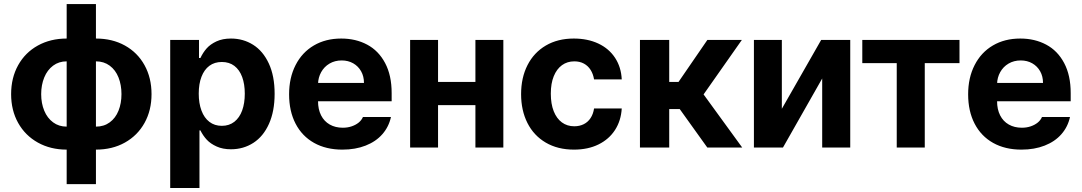

<svg xmlns="http://www.w3.org/2000/svg" viewBox="-20 -727 5330 946"><path d="M308.5 -707H452.7V180.1H308.5ZM34.8 -263.2Q34.8 -343.6 69.5 -405.9Q104.2 -468.2 166.6 -502.7Q228.9 -537.1 308.5 -537.1H336.1V10.2H308.5Q228.9 10.2 166.6 -24.5Q104.2 -59.3 69.5 -121.3Q34.8 -183.3 34.8 -263.2ZM325.4 -103.1V-424.7H308.5Q270 -424.7 241.6 -403.5Q213.1 -382.2 198 -345.4Q182.9 -308.5 182.9 -263.2Q182.9 -218 198 -181.6Q213.1 -145.2 241.6 -124.2Q270 -103.1 308.5 -103.1ZM425.7 10.2V-537.1H452.7Q533.3 -537.1 595.4 -502.7Q657.6 -468.2 692.1 -405.9Q726.6 -343.6 726.6 -263.2Q726.6 -183.3 692.1 -121.3Q657.6 -59.3 595.4 -24.5Q533.3 10.2 452.7 10.2ZM578.5 -263.2Q578.5 -308.5 563.9 -345.4Q549.3 -382.2 520.5 -403.5Q491.8 -424.7 452.7 -424.7H436.9V-103.1H452.7Q492.2 -103.1 520.7 -124.2Q549.3 -145.2 563.9 -181.6Q578.5 -218 578.5 -263.2Z M818.6 -530.3H960.5V-441.3H967.5Q980.3 -468.4 998.3 -488.7Q1016.3 -509 1046.5 -523.1Q1076.7 -537.1 1118 -537.1Q1178.3 -537.1 1227.1 -506.4Q1275.9 -475.7 1304.5 -414.2Q1333.1 -352.8 1333.1 -264.8Q1333.1 -178.9 1305.3 -116.9Q1277.6 -55 1228.5 -23.2Q1179.4 8.5 1117.9 8.5Q1077.5 8.5 1047.4 -5.2Q1017.2 -18.8 998.8 -38.6Q980.5 -58.3 967.5 -84.4H962.8V199.2H818.6ZM1073 -107Q1109.1 -107 1134.7 -127Q1160.2 -147 1173.2 -182.8Q1186.1 -218.5 1186.1 -265.6Q1186.1 -312.3 1173.2 -347.6Q1160.2 -382.9 1134.9 -402.3Q1109.5 -421.6 1073 -421.6Q1036.9 -421.6 1011.5 -402.7Q986.1 -383.8 972.7 -348.7Q959.2 -313.6 959.2 -265.6Q959.2 -218.2 972.7 -182.2Q986.1 -146.2 1011.7 -126.6Q1037.3 -107 1073 -107Z M1404.4 -262.4Q1404.4 -344 1436.4 -406.4Q1468.3 -468.9 1526.4 -503Q1584.4 -537.1 1661.3 -537.1Q1732.9 -537.1 1789 -507.1Q1845.2 -477.2 1877.4 -416.5Q1909.7 -355.8 1909.7 -268.6V-227.9H1463.6V-318.5H1773.3Q1773.3 -350.8 1759.3 -375.7Q1745.3 -400.7 1720.4 -415Q1695.4 -429.2 1663.5 -429.2Q1629.9 -429.2 1603.5 -413.7Q1577.2 -398.2 1562.4 -371.5Q1547.6 -344.8 1547 -313V-228.1Q1547 -188.3 1562 -158.7Q1577 -129.1 1604.7 -113.4Q1632.4 -97.7 1669.1 -97.7Q1693.3 -97.7 1713.2 -104.7Q1733.2 -111.6 1747.3 -123.1Q1761.3 -134.6 1768.3 -150.6H1906.3Q1895.8 -102.2 1864 -65.9Q1832.2 -29.5 1781.6 -9.7Q1731.1 10.2 1666.9 10.2Q1586.7 10.2 1527.5 -22.9Q1468.3 -56.1 1436.4 -117.6Q1404.4 -179.1 1404.4 -262.4Z M2368.9 -209H2091.3V-323.2H2368.9ZM2138.3 0H2000.7V-530.3H2138.3ZM2460 0H2322.4V-530.3H2460Z M2547.5 -263.2Q2547.5 -344.4 2579.2 -406.4Q2610.8 -468.3 2669.4 -502.7Q2728.1 -537.1 2807.1 -537.1Q2875.3 -537.1 2927.9 -512.5Q2980.5 -487.8 3010.5 -442Q3040.5 -396.2 3043.4 -335.8H2907Q2902.7 -362.3 2890 -382.5Q2877.3 -402.7 2856.9 -413.7Q2836.6 -424.7 2809.6 -424.7Q2774.9 -424.7 2748.9 -405.9Q2722.9 -387 2708.4 -351.4Q2693.9 -315.8 2693.9 -265.6Q2693.9 -215 2708.2 -179Q2722.5 -143 2748.5 -123.9Q2774.5 -104.8 2809.6 -104.8Q2835.3 -104.8 2855.9 -115Q2876.6 -125.2 2889.7 -145.1Q2902.9 -165 2907 -192.7H3043.4Q3039.9 -132.7 3010.4 -86.8Q2980.8 -40.9 2929 -15.4Q2877.2 10.2 2807.9 10.2Q2728.1 10.2 2669 -24.4Q2610 -59 2578.7 -121Q2547.5 -183 2547.5 -263.2Z M3133.1 -530.3H3277.3V-323.4H3323.2L3465.3 -530.3H3635.2L3446.6 -261.8L3637 0H3465L3329.2 -189.5H3277.3V0H3133.1Z M4026 -530.3H4169.2V0H4031V-340.3L3837.7 0H3694.6V-530.3H3832.2V-191Z M4228.6 -530.3H4707.5V-416.1H4536.4V0H4398.3V-416.1H4228.6Z M4750.1 -262.4Q4750.1 -344 4782.1 -406.4Q4814 -468.9 4872.1 -503Q4930.1 -537.1 5007 -537.1Q5078.6 -537.1 5134.7 -507.1Q5190.9 -477.2 5223.1 -416.5Q5255.4 -355.8 5255.4 -268.6V-227.9H4809.3V-318.5H5119Q5119 -350.8 5105 -375.7Q5091 -400.7 5066.1 -415Q5041.1 -429.2 5009.2 -429.2Q4975.6 -429.2 4949.2 -413.7Q4922.9 -398.2 4908.1 -371.5Q4893.3 -344.8 4892.7 -313V-228.1Q4892.7 -188.3 4907.7 -158.7Q4922.7 -129.1 4950.4 -113.4Q4978.1 -97.7 5014.8 -97.7Q5039 -97.7 5059 -104.7Q5078.9 -111.6 5093 -123.1Q5107 -134.6 5114 -150.6H5252Q5241.5 -102.2 5209.7 -65.9Q5177.9 -29.5 5127.3 -9.7Q5076.8 10.2 5012.6 10.2Q4932.4 10.2 4873.2 -22.9Q4814 -56.1 4782.1 -117.6Q4750.1 -179.1 4750.1 -262.4Z"/></svg>

Font: WEMIX Pretendard Variable
Style: Regular
Weight: 400
Designer: Base glyphs from Inter by Rasmus Andersson; Hangeul glyphs from Noto Sans CJK(Source Han Sans) by Jang Soo-young and Kan
Foundry: Kil Hyung-jin
Version: Version 1.000;Glyphs 3.2 (3208)